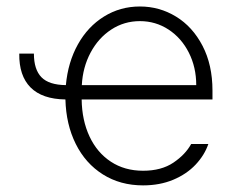

<svg xmlns="http://www.w3.org/2000/svg" viewBox="-20 -558 719 589"><path d="M182.1 -296.9Q188.5 -367.2 219 -421.9Q249.5 -476.6 299.1 -507.3Q348.6 -538.1 409.2 -538.1Q469.2 -538.1 520 -507.1Q570.8 -476.1 601.3 -417.5Q631.8 -358.9 631.8 -280.3V-252.9H230.5Q231.4 -189 254.6 -139.4Q277.8 -89.8 320.1 -62Q362.3 -34.2 418.9 -34.2Q475.1 -34.2 512 -59.1Q548.8 -84 566.4 -116.2H619.1Q607.4 -82 580.1 -53Q552.7 -23.9 511.5 -6.6Q470.2 10.7 418.9 10.7Q349.1 10.7 295.7 -22.9Q242.2 -56.6 212.4 -116.5Q182.6 -176.3 180.7 -252.9Q109.4 -253.9 73.7 -289.8Q38.1 -325.7 39.1 -393.6H84Q84 -344.7 107.2 -321Q130.4 -297.4 182.1 -296.9ZM582 -296.9Q582 -351.6 559.3 -396.5Q536.6 -441.4 497.1 -467.3Q457.5 -493.2 409.2 -493.2Q360.8 -493.2 321.3 -467.3Q281.7 -441.4 257.8 -396.5Q233.9 -351.6 231 -296.9Z"/></svg>

Font: Pretendard ExtraLight
Style: Regular
Weight: 200
Designer: Base glyphs from Inter by Rasmus Andersson; Hangeul glyphs from Noto Sans CJK(Source Han Sans) by Jang Soo-young and Kan
Foundry: Kil Hyung-jin
Version: Version 1.309